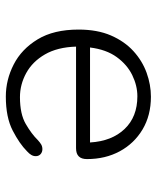

<svg xmlns="http://www.w3.org/2000/svg" viewBox="40 -568 538 659"><g transform="rotate(90 309.5 -239.0)"><path d="M312 10.5Q254.5 10.5 201.8 -16.5Q149 -43.5 115.5 -98.8Q82 -154 82 -239Q82 -303.5 102.2 -350.2Q122.5 -397 156 -427.5Q189.5 -458 230.5 -472.8Q271.5 -487.5 312.5 -487.5Q376.5 -487.5 424.8 -458.8Q473 -430 499.8 -380.5Q526.5 -331 526.5 -268Q526.5 -249 517.2 -239.8Q508 -230.5 489 -230.5H140.5Q142.5 -166.5 167.2 -123.8Q192 -81 231.2 -59.5Q270.5 -38 314 -38Q372 -38 406.2 -58Q440.5 -78 461 -99Q469 -106.5 476.2 -110.8Q483.5 -115 492.5 -115Q502.5 -115 509.5 -108.8Q516.5 -102.5 516.5 -92Q516.5 -84 512.2 -76.8Q508 -69.5 499.5 -62Q474 -36.5 428.5 -13Q383 10.5 312 10.5ZM143.5 -278.5H469.5Q465 -353.5 423.2 -397.2Q381.5 -441 311 -441Q274.5 -441 238.5 -423.5Q202.5 -406 176.5 -370.2Q150.5 -334.5 143.5 -278.5Z"/></g></svg>

Font: Sono ExtraLight Monospace Light
Style: Regular
Weight: 300
Version: Version 2.112